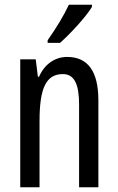

<svg xmlns="http://www.w3.org/2000/svg" viewBox="-20 -879 496 806"><path d="M366 -850V-859H269C248 -814 218 -764 180 -710V-699H232C273 -735 341 -808 366 -850ZM262 -640C211 -640 167 -610 144 -557H139L130 -630H65V-93H146V-372C146 -510 174 -568 244 -568C292 -568 312 -525 312 -441V-93H393V-457C393 -581 348 -640 262 -640Z"/></svg>

Font: Noto Sans Kannada UI ExtraCondensed
Style: Regular
Weight: 400
Width: 2
Designer: Jelle Bosma - Monotype Design Team
Foundry: Monotype Imaging Inc.
Version: Version 2.005